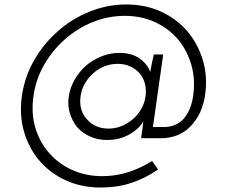

<svg xmlns="http://www.w3.org/2000/svg" viewBox="-20 -619 1030 860"><path d="M341 -188Q345 -218 360 -244.5Q375 -271 398 -291Q420 -311 448 -322Q476 -333 507 -333Q537 -333 561.5 -322.5Q586 -312 603 -293Q621 -274 628.5 -246.5Q636 -219 632 -188Q628 -158 613 -131.5Q598 -105 576 -86Q553 -66 525 -54.5Q497 -43 466 -43Q437 -43 413 -53Q389 -63 373 -81Q353 -100 344.5 -128Q336 -156 341 -188ZM898 -188Q911 -273 889 -348Q867 -423 819 -479Q771 -535 701 -567Q631 -599 546 -599Q461 -599 381.5 -567Q302 -535 239 -479Q175 -423 132.5 -348.5Q90 -274 78 -189Q66 -104 87.5 -29.5Q109 45 157 101Q205 157 275 189Q345 221 431 221Q506 221 569 200Q632 179 688 140Q681 130 674.5 121Q668 112 661 102Q611 134 555 152Q499 170 438 170Q364 170 302.5 142Q241 114 199 65Q157 17 138 -48Q119 -113 130 -188Q140 -263 177.5 -328.5Q215 -394 271 -443Q326 -492 395 -520Q464 -548 539 -548Q613 -548 674 -520Q735 -492 777 -443Q818 -394 837 -328.5Q856 -263 845 -188Q839 -149 825.5 -122Q812 -95 794 -78Q777 -64 757 -57Q737 -50 715 -50H665L711 -375H669Q664 -354 660 -334.5Q656 -315 653 -297Q641 -331 606 -356.5Q571 -382 514 -382Q473 -382 434.5 -366.5Q396 -351 365 -325Q335 -298 314.5 -262.5Q294 -227 288 -187Q282 -147 293 -111.5Q304 -76 326 -49Q349 -23 383.5 -7.5Q418 8 459 8Q516 8 559.5 -17Q603 -42 622 -75Q621 -65 619.5 -55Q618 -45 617 -35L612 0H705Q731 0 760.5 -8.5Q790 -17 817 -38Q844 -60 866 -96Q888 -132 898 -188Z"/></svg>

Font: Josefin Slab Medium
Style: Italic
Weight: 500
Italic angle: -12°
Version: Version 2.000